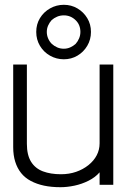

<svg xmlns="http://www.w3.org/2000/svg" viewBox="-20 -770 531 800"><path d="M246 -750Q215 -750 188.5 -735Q162 -720 146.5 -694.5Q131 -669 131 -637Q131 -605 146.5 -579Q162 -553 188.5 -538Q215 -523 246 -523Q277 -523 302.5 -538Q328 -553 343.5 -579Q359 -605 359 -637Q359 -669 343.5 -694.5Q328 -720 302.5 -735Q277 -750 246 -750ZM246 -706Q275 -706 296 -685Q315 -666 315 -637Q315 -623 309.5 -610Q304 -597 295 -587Q285 -578 272.5 -572.5Q260 -567 246 -567Q231 -567 218.5 -572.5Q206 -578 196 -587Q186 -597 180.5 -610Q175 -623 175 -637Q175 -651 180.5 -663.5Q186 -676 195 -686Q205 -695 218 -700.5Q231 -706 246 -706ZM395 -52V0H452V-501H395V-173Q395 -146 383 -123Q371 -100 348.5 -82Q326 -64 297 -54Q268 -44 234 -44Q191 -44 159 -56Q127 -68 109.5 -96Q92 -124 92 -171V-501H35V-157Q35 -123 43.5 -96Q52 -69 68 -49Q84 -29 108.5 -16Q133 -3 163.5 3.5Q194 10 232 10Q260 10 290.5 3.5Q321 -3 349 -17Q377 -31 395 -52Z"/></svg>

Font: AdventPro_ExpandedRegular
Style: ExpandedRegular
Weight: 400
Width: 7
Designer: VivaRado, Andreas Kalpakidis
Foundry: VivaRado, Andreas Kalpakidis
Version: Version 3.000